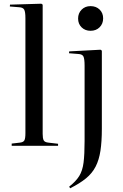

<svg xmlns="http://www.w3.org/2000/svg" viewBox="-20 -786 661 1035"><path d="M43 0V-12L86 -17Q106 -19 111.5 -29.5Q117 -40 117 -68V-688Q117 -722 110.5 -734Q104 -746 83 -747L33 -751L34 -761L203 -766L210 -761V-64Q210 -40 215.5 -29.5Q221 -19 242 -17L293 -11V0ZM468 -620Q439 -620 420 -638.5Q401 -657 401 -686Q401 -715 420 -734Q439 -753 468 -753Q498 -753 517 -734.5Q536 -716 536 -687Q536 -658 517 -639Q498 -620 468 -620ZM358 229 353 220Q389 192 407 163Q425 134 430.5 90Q436 46 436 -26V-432Q436 -468 430 -481Q424 -494 402 -495L352 -499L353 -509L522 -518L529 -513V-91Q529 -23 521.5 26.5Q514 76 495.5 112Q477 148 443.5 175.5Q410 203 358 229Z"/></svg>

Font: Literata 72pt
Style: Regular
Weight: 400
Designer: Latin by Veronika Burian and Jose Scaglione. Greek by Irene Vlachou. Cyrillic by Vera Evstafieva.
Foundry: TypeTogether
Version: Version 3.002